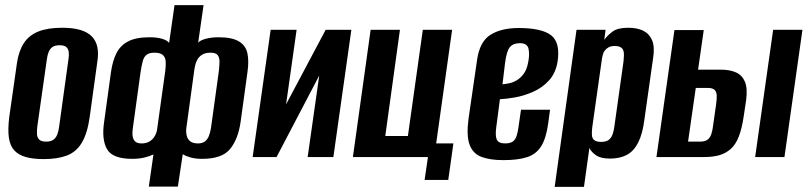

<svg xmlns="http://www.w3.org/2000/svg" viewBox="-20 -611 3144 747"><path d="M150 8Q109 8 80.5 0Q52 -8 35.5 -26Q19 -44 14.5 -75.5Q10 -107 16 -156L46 -366Q53 -413 73 -443.5Q93 -474 129.5 -488.5Q166 -503 222 -503Q264 -503 292.5 -494.5Q321 -486 337.5 -469Q354 -452 359 -426.5Q364 -401 358 -366L329 -156Q320 -92 298.5 -56Q277 -20 240.5 -6Q204 8 150 8ZM160 -60Q178 -60 188 -67.5Q198 -75 203 -88Q208 -101 210 -118L246 -378Q249 -395 247.5 -408Q246 -421 238 -428Q230 -435 212 -435Q194 -435 184 -428Q174 -421 169 -408Q164 -395 162 -378L125 -118Q123 -101 124 -88Q125 -75 133 -67.5Q141 -60 160 -60Z M559 115 577 -10Q562 -3 541.5 2Q521 7 494 7Q418 7 396.5 -30.5Q375 -68 385 -136L412 -332Q418 -374 433 -404Q448 -434 478.5 -450Q509 -466 562 -466Q591 -466 611 -460Q631 -454 638 -444L659 -591H772L751 -445Q760 -455 782 -460.5Q804 -466 830 -466Q883 -466 909.5 -450Q936 -434 942.5 -404Q949 -374 943 -332L916 -136Q906 -68 874.5 -30.5Q843 7 767 7Q741 7 722.5 2Q704 -3 691 -11L672 115ZM531 -53Q549 -53 561.5 -60.5Q574 -68 581.5 -80.5Q589 -93 591 -106L623 -335Q626 -358 624.5 -373.5Q623 -389 613 -397.5Q603 -406 581 -406Q561 -406 550.5 -398Q540 -390 535.5 -373.5Q531 -357 527 -331L497 -114Q494 -95 496 -81.5Q498 -68 506 -60.5Q514 -53 531 -53ZM750 -53Q767 -53 777 -60.5Q787 -68 792.5 -81.5Q798 -95 801 -114L831 -331Q834 -356 834 -372Q834 -388 826.5 -397Q819 -406 799 -406Q779 -406 766 -398Q753 -390 746 -375.5Q739 -361 736 -339L705 -113Q703 -97 706.5 -83Q710 -69 720.5 -61Q731 -53 750 -53Z M963 0 1033 -495H1134L1093 -205L1247 -495H1347L1277 0H1177L1222 -317Q1180 -237 1139 -158.5Q1098 -80 1056 0Z M1632 89 1645 0H1353L1422 -495H1536L1479 -82H1567L1625 -495H1739L1677 -53H1744L1724 89Z M1938 12Q1887 12 1853.5 -0.5Q1820 -13 1807 -48Q1794 -83 1803 -150L1836 -377Q1846 -449 1888 -475.5Q1930 -502 1998 -502Q2088 -502 2124.5 -473.5Q2161 -445 2149 -369Q2141 -325 2115 -297Q2089 -269 2053.5 -253.5Q2018 -238 1983.5 -232Q1949 -226 1925 -225L1911 -118Q1906 -82 1913 -67.5Q1920 -53 1946 -53Q1970 -53 1981 -65.5Q1992 -78 1997 -115L2007 -184H2120L2113 -132Q2105 -73 2085.5 -42Q2066 -11 2030.5 0.5Q1995 12 1938 12ZM1935 -283Q1946 -284 1961 -287Q1976 -290 1991 -299Q2006 -308 2018 -324.5Q2030 -341 2035 -369Q2041 -398 2036.5 -420.5Q2032 -443 2003 -443Q1977 -443 1964 -428Q1951 -413 1945 -366Z M2138 116 2223 -495H2336L2331 -456Q2343 -473 2363 -488Q2383 -503 2424 -503Q2459 -503 2482.5 -491.5Q2506 -480 2517 -454.5Q2528 -429 2521 -385L2487 -145Q2480 -90 2463 -56.5Q2446 -23 2419 -8.5Q2392 6 2353 6Q2318 6 2299.5 -6.5Q2281 -19 2273 -35L2252 116ZM2319 -59Q2338 -59 2348 -66.5Q2358 -74 2363 -87.5Q2368 -101 2370 -117L2406 -373Q2407 -386 2407.5 -396.5Q2408 -407 2405 -415Q2402 -423 2394 -427.5Q2386 -432 2371 -432Q2357 -432 2348 -427Q2339 -422 2333.5 -415Q2328 -408 2325.5 -399Q2323 -390 2322 -383L2284 -114Q2282 -97 2283 -84.5Q2284 -72 2292.5 -65.5Q2301 -59 2319 -59Z M2534 0 2604 -494H2718L2696 -340H2784Q2819 -340 2843 -329.5Q2867 -319 2878 -293.5Q2889 -268 2883 -222L2874 -162Q2867 -112 2854.5 -80Q2842 -48 2822.5 -31Q2803 -14 2778 -7Q2753 0 2720 0ZM2657 -60H2703Q2722 -60 2732 -67Q2742 -74 2747 -88Q2752 -102 2754 -120L2766 -204Q2769 -225 2768.5 -239.5Q2768 -254 2760 -261.5Q2752 -269 2732 -269H2687ZM2918 0 2988 -495H3102L3032 0Z"/></svg>

Font: Alumni Sans
Style: Bold Italic
Weight: 700
Italic angle: -8°
Designer: Robert E. Leuschke
Foundry: Robert E. Leuschke
Version: Version 1.016